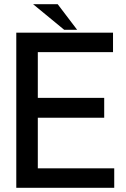

<svg xmlns="http://www.w3.org/2000/svg" viewBox="-20 -895 602 915"><path d="M476.6 -428.7V-334H160.2V-92.8H524.4V0H57.6V-739.3H518.6V-646.5H160.2V-428.7ZM137.7 -875H254.9L347.7 -752.9H286.1Z"/></svg>

Font: RobotoJAA
Style: Medium
Weight: 500
Version: Version 2.05; 2016-11-05